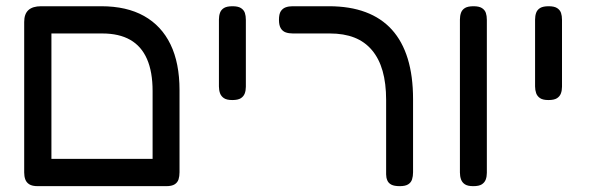

<svg xmlns="http://www.w3.org/2000/svg" viewBox="-20 -602 1946 631"><path d="M104.2 9.8Q86 9.8 76.4 3.8Q66.8 -2.2 63.1 -12.4Q59.5 -22.5 59.5 -35V-529.8Q59.5 -556.2 73.5 -568.9Q87.5 -581.5 115 -581.5H313Q396.2 -581.5 453.5 -549.4Q510.8 -517.2 540.4 -456Q570 -394.8 570 -305.8V-36Q570 -22.8 566.8 -12.5Q563.5 -2.2 554 3.8Q544.5 9.8 526.2 9.8Q508.2 9.8 498.6 4.8Q489 -0.2 485.2 -9.4Q481.5 -18.5 481.5 -29V-302.8Q481.5 -366 463.1 -408Q444.8 -450 408.1 -471Q371.5 -492 316 -492H149V-36Q149 -22.5 145.4 -12.4Q141.8 -2.2 132.5 3.8Q123.2 9.8 104.2 9.8ZM102 9.8 103 -79.8H526.8L527.8 9.8Z M743.2 -273.2Q725.2 -273.2 716 -279.4Q706.8 -285.5 703.1 -295.6Q699.5 -305.8 699.5 -318V-537.8Q699.5 -550 703.1 -560.1Q706.8 -570.2 716.4 -575.9Q726 -581.5 744.2 -581.5Q762.5 -581.5 772 -575.4Q781.5 -569.2 784.8 -559.5Q788 -549.8 788 -536.8V-317Q788 -304.8 784.4 -295Q780.8 -285.2 771.5 -279.2Q762.2 -273.2 743.2 -273.2Z M1293.8 9.8Q1275.8 9.8 1266.1 4.8Q1256.5 -0.2 1252.8 -9.4Q1249 -18.5 1249 -29V-273.5Q1249 -328 1237.4 -368.8Q1225.8 -409.5 1202.4 -437.2Q1179 -465 1144.6 -478.5Q1110.2 -492 1063.8 -492H942.5Q929.2 -492 919 -495.6Q908.8 -499.2 902.8 -509Q896.8 -518.8 896.8 -536.8Q896.8 -555.8 902.8 -565Q908.8 -574.2 918.9 -577.9Q929 -581.5 941.5 -581.5H1061Q1129.8 -581.5 1181.5 -562.1Q1233.2 -542.8 1267.9 -504.5Q1302.5 -466.2 1320 -409.1Q1337.5 -352 1337.5 -276.2V-36Q1337.5 -22.8 1334.2 -12.5Q1331 -2.2 1321.5 3.8Q1312 9.8 1293.8 9.8Z M1535.2 9.8Q1517.2 9.8 1508 3.8Q1498.8 -2.2 1495.1 -12.5Q1491.5 -22.8 1491.5 -35V-537.8Q1491.5 -550 1495.1 -560.1Q1498.8 -570.2 1508.4 -575.9Q1518 -581.5 1536.2 -581.5Q1554.5 -581.5 1564 -575.4Q1573.5 -569.2 1576.8 -559.5Q1580 -549.8 1580 -536.8V-34Q1580 -21.8 1576.4 -12Q1572.8 -2.2 1563.5 3.8Q1554.2 9.8 1535.2 9.8Z M1782.2 -273.2Q1764.2 -273.2 1755 -279.4Q1745.8 -285.5 1742.1 -295.6Q1738.5 -305.8 1738.5 -318V-537.8Q1738.5 -550 1742.1 -560.1Q1745.8 -570.2 1755.4 -575.9Q1765 -581.5 1783.2 -581.5Q1801.5 -581.5 1811 -575.4Q1820.5 -569.2 1823.8 -559.5Q1827 -549.8 1827 -536.8V-317Q1827 -304.8 1823.4 -295Q1819.8 -285.2 1810.5 -279.2Q1801.2 -273.2 1782.2 -273.2Z"/></svg>

Font: Fredoka Light
Style: Regular
Weight: 300
Designer: Ben Nathan
Foundry: Milena B. Brandão, Ben Nathan
Version: Version 2.001